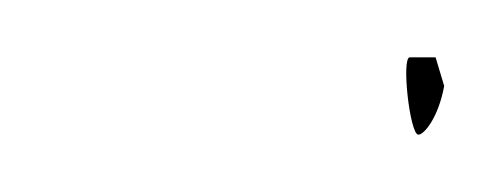

<svg xmlns="http://www.w3.org/2000/svg" viewBox="-20 -334 175 67"><path d="M123 -314C120 -314 123 -287 126 -287C128 -287 133 -293 135 -304L132 -314Z"/></svg>

Font: Stray Cat
Style: HlObl
Weight: 100
Version: Version 1.0